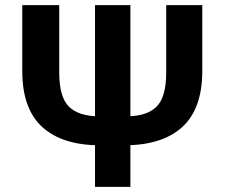

<svg xmlns="http://www.w3.org/2000/svg" viewBox="-20 -731 879 751"><path d="M351.6 0H490V-710.9H351.6ZM396.5 -162.6V-276.1H368.2Q288.3 -276.1 250 -313.5Q211.7 -350.8 211.7 -447.3V-710.9H67.1V-453.1Q67.1 -305.4 145.5 -234Q223.9 -162.6 373 -162.6ZM441.7 -162.6H465.1Q614.3 -162.6 692.7 -234Q771.2 -305.4 771.2 -453.1V-710.9H630.1V-447.3Q630.1 -350.8 592 -313.5Q554 -276.1 474.4 -276.1H441.7Z"/></svg>

Font: Roboto Flex
Style: Regular
Weight: 400
Designer: Berlow after Robertson
Foundry: Google
Version: Version 3.200;gftools[0.9.32]